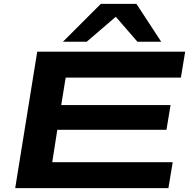

<svg xmlns="http://www.w3.org/2000/svg" viewBox="-20 -965 977 985"><path d="M58 0 171 -700H930L908 -567H317L294 -426H855L834 -299H274L248 -133H866L844 0ZM303 -751 497 -945H680L807 -751H685L574 -879L425 -751Z"/></svg>

Font: Georama Extra Expanded SemiBold
Style: Italic
Weight: 600
Width: 8
Italic angle: -9°
Designer: Jean-Baptiste Levee
Foundry: Production Type
Version: Version 1.000